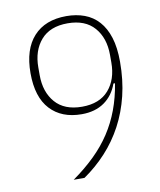

<svg xmlns="http://www.w3.org/2000/svg" viewBox="-81 -775 701 839"><g transform="rotate(-10 270.0 -355.0)"><path d="M467 -473Q467 -392 450 -322.5Q433 -253 401.5 -194Q370 -135 325.5 -86.5Q281 -38 226 0H178Q233 -39 275.5 -80.5Q318 -122 348.5 -168.5Q379 -215 399 -268.5Q419 -322 429 -384H422Q404 -333 363.5 -304.5Q323 -276 263 -276Q174 -276 123.5 -330.5Q73 -385 73 -491Q73 -597 124.5 -653.5Q176 -710 270 -710Q314 -710 350.5 -696.5Q387 -683 413 -654Q439 -625 453 -580.5Q467 -536 467 -473ZM270 -308Q348 -308 388.5 -354.5Q429 -401 429 -476V-510Q429 -585 388.5 -631.5Q348 -678 270 -678Q192 -678 151.5 -631.5Q111 -585 111 -510V-476Q111 -401 151.5 -354.5Q192 -308 270 -308Z"/></g></svg>

Font: IBM Plex Sans Condensed ExtraLight
Style: Regular
Weight: 200
Width: 3
Designer: Mike Abbink, Paul van der Laan, Pieter van Rosmalen
Foundry: Bold Monday
Version: Version 1.3